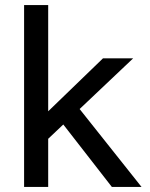

<svg xmlns="http://www.w3.org/2000/svg" viewBox="-20 -737 592 757"><path d="M271 -336 538 0H421L204 -279ZM170 0H75V-717H170ZM146 -275 386 -507H505L147 -168Z"/></svg>

Font: 42dot Sans Medium
Style: Regular
Weight: 500
Designer: 42dot
Version: Version 1.000